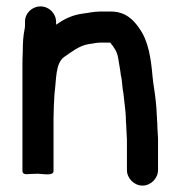

<svg xmlns="http://www.w3.org/2000/svg" viewBox="-20 -535 562 599"><path d="M374 -137.5C374 -125.6 376 -110.5 376 -99.9V-4.5C376 21.3 398.3 44 424.5 44C450.7 44 473 21.4 473 -4.5V-100.6C473 -112.9 471 -128 471 -138.4C471 -145.8 470.8 -151.4 470 -159.2C470 -165.1 469.7 -170.8 469 -177.7C469 -182.8 468.6 -190.3 468 -197.3L466 -218.7C463.6 -246.2 458.4 -268.9 456 -295.3C451.1 -352.4 443.2 -407.2 414.7 -446.3C397.9 -471.7 372.1 -499 326.3 -499H291.5C272.7 -499 255.5 -494.5 240.4 -492.9C204.3 -488.5 178.6 -474.4 155 -458V-466.5C155 -493.1 133.1 -515 106.5 -515C79.9 -515 58 -493.8 58 -467.9V-457.2C58 -452.3 57.7 -448.5 57.1 -446C52.5 -423.3 51 -403.2 51 -372.8C50.3 -359.1 50 -345.6 50 -331.9V-1.5C50 12.1 68.5 7.8 73.2 7.8C79.9 7.8 88 7.5 98.5 7C118.8 8 147 14 147 -1.5V-164.4C147 -188.2 148.6 -220.6 150 -241.8C156.3 -292 153 -335.6 179 -356.4C202.4 -372.5 226.3 -392.1 256 -397.3L279.8 -401.1C283.6 -401.7 287.3 -402 290.4 -402H323.7C336 -388.1 346 -372.3 348.7 -353.4C351.3 -335.1 355.1 -319.3 357.1 -299.9C361.4 -285.2 360.8 -262.7 365.1 -243.2L367 -226.3C369.8 -202.6 373 -178.4 373 -153.9V-153.4C373.6 -148.5 374 -143.2 374 -137.5Z"/></svg>

Font: HoneyBee
Style: Blk
Weight: 700
Foundry: Cannot Into Space Fonts
Version: Version 0.89